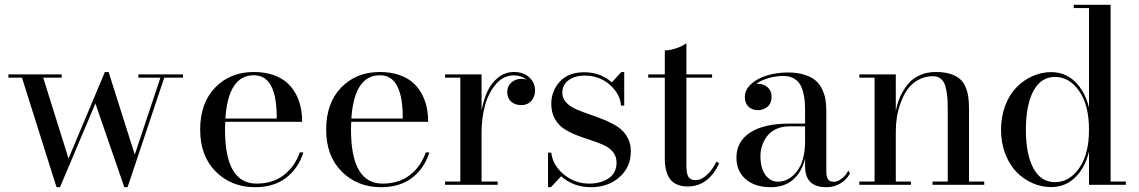

<svg xmlns="http://www.w3.org/2000/svg" viewBox="-20 -770 4746 800"><path d="M265.5 -109.5 417 -470H432.5L541.5 -126L648.5 -446.5H556.5V-460H742.5V-446.5H664.5L511.5 10H498L377.5 -339L230 10H215.5L71.5 -446.5H15V-460H237V-446.5H160Z M1244 -135Q1223.5 -69 1172.5 -29.5Q1121.5 10 1043 10Q944 10 879 -55Q814 -120 814 -230Q814 -340.5 876.5 -405.2Q939 -470 1038 -470Q1080.5 -470 1115 -458.8Q1149.5 -447.5 1172.2 -428.5Q1195 -409.5 1210.2 -382.8Q1225.5 -356 1232.2 -326Q1239 -296 1239 -262.5H918.5Q917.5 -240.5 917.5 -230Q917.5 -5 1049 -5Q1117 -5 1163 -40.8Q1209 -76.5 1229 -135ZM1038 -456.5Q931 -456.5 919 -276H1133Q1134.5 -456.5 1038 -456.5Z M1769 -135Q1748.5 -69 1697.5 -29.5Q1646.5 10 1568 10Q1469 10 1404 -55Q1339 -120 1339 -230Q1339 -340.5 1401.5 -405.2Q1464 -470 1563 -470Q1605.5 -470 1640 -458.8Q1674.5 -447.5 1697.2 -428.5Q1720 -409.5 1735.2 -382.8Q1750.5 -356 1757.2 -326Q1764 -296 1764 -262.5H1443.5Q1442.5 -240.5 1442.5 -230Q1442.5 -5 1574 -5Q1642 -5 1688 -40.8Q1734 -76.5 1754 -135ZM1563 -456.5Q1456 -456.5 1444 -276H1658Q1659.5 -456.5 1563 -456.5Z M1834.5 -13.5H1898V-446.5H1834.5V-460H1986.5V-309Q1995 -355 2011.2 -389.8Q2027.5 -424.5 2056 -447.2Q2084.5 -470 2121.5 -470Q2161.5 -470 2185.5 -447.5Q2209.5 -425 2209.5 -393Q2209.5 -367 2193.8 -349.5Q2178 -332 2152.5 -332Q2125.5 -332 2109.5 -346.8Q2093.5 -361.5 2093.5 -384.5Q2093.5 -411.5 2111 -426.5Q2128.5 -441.5 2152 -441.5Q2164.5 -441.5 2173.5 -438Q2151.5 -456 2120.5 -456Q2078 -456 2046.8 -420Q2015.5 -384 2001 -331Q1986.5 -278 1986.5 -217.5V-13.5H2053.5V0H1834.5Z M2275.5 10H2263.5V-134H2277Q2283 -81 2329.5 -43Q2376 -5 2435 -5Q2483 -5 2516 -27Q2549 -49 2549 -93Q2549 -118.5 2534 -136.8Q2519 -155 2495 -165.8Q2471 -176.5 2442 -185.8Q2413 -195 2384 -206.2Q2355 -217.5 2331 -232.8Q2307 -248 2292 -274.8Q2277 -301.5 2277 -337.5Q2277 -390.5 2312.5 -429.8Q2348 -469 2414.5 -469Q2481 -469 2529.5 -427L2569 -470H2581V-330H2567.5Q2564.5 -378 2521.2 -416.5Q2478 -455 2415.5 -455Q2375.5 -455 2349.2 -435.8Q2323 -416.5 2323 -383.5Q2323 -360.5 2338.8 -343.5Q2354.5 -326.5 2379.8 -315.2Q2405 -304 2435.5 -293.8Q2466 -283.5 2496.2 -271.2Q2526.5 -259 2551.8 -243Q2577 -227 2592.8 -200.5Q2608.5 -174 2608.5 -139.5Q2608.5 -73.5 2561 -31.8Q2513.5 10 2442 10Q2370 10 2318 -35.5Z M2976.5 -90Q2956.5 -44.5 2923.2 -18.8Q2890 7 2845 7Q2821.5 7 2803.8 -0.2Q2786 -7.5 2776 -18.8Q2766 -30 2760 -46.2Q2754 -62.5 2752 -77.5Q2750 -92.5 2750 -111V-446.5H2681V-460H2750V-560Q2771.5 -560 2798 -569Q2824.5 -578 2840 -590V-460H2947V-446.5H2840V-82.5Q2840 -46 2848.5 -32.8Q2857 -19.5 2878.5 -19.5Q2902.5 -19.5 2926.2 -42Q2950 -64.5 2965 -96.5Z M3269 -255H3334.5V-304.5Q3334.5 -329 3333 -348Q3331.5 -367 3326 -387.8Q3320.5 -408.5 3311.2 -422Q3302 -435.5 3285 -444.5Q3268 -453.5 3245 -453.5Q3214 -453.5 3183 -444.8Q3152 -436 3131 -420.5Q3133.5 -421 3138 -421Q3161 -421 3178 -406.5Q3195 -392 3195 -368Q3195 -340 3178 -325.5Q3161 -311 3138 -311Q3114 -311 3098.8 -325.5Q3083.5 -340 3083.5 -366Q3083.5 -396 3109.5 -419.8Q3135.5 -443.5 3176.2 -455.8Q3217 -468 3263 -468Q3303 -468 3332.5 -458.5Q3362 -449 3379 -434Q3396 -419 3406.2 -396.8Q3416.5 -374.5 3419.8 -353Q3423 -331.5 3423 -304.5V-54Q3423 -34.5 3429.8 -23.5Q3436.5 -12.5 3455 -12.5Q3469.5 -12.5 3487.2 -26Q3505 -39.5 3514.5 -59.5L3521.5 -47Q3507.5 -21.5 3481.8 -5.8Q3456 10 3423 10Q3334.5 10 3334.5 -76.5V-109Q3320.5 -52.5 3284.2 -21.2Q3248 10 3191 10Q3126 10 3087.2 -23.2Q3048.5 -56.5 3048.5 -113.5Q3048.5 -180.5 3105.8 -217.8Q3163 -255 3269 -255ZM3221 -13Q3267.5 -13 3301 -56.8Q3334.5 -100.5 3334.5 -182V-243.5H3269Q3237.5 -243.5 3213.2 -232Q3189 -220.5 3175.5 -201.8Q3162 -183 3155.2 -162Q3148.5 -141 3148.5 -119.5Q3148.5 -92.5 3155.2 -69.5Q3162 -46.5 3179 -29.8Q3196 -13 3221 -13Z M3560.5 -13.5H3624V-446.5H3560.5V-460H3712.5V-308Q3719 -340.5 3731 -367.5Q3743 -394.5 3762.2 -418.5Q3781.5 -442.5 3811.5 -456.2Q3841.5 -470 3879 -470Q3913 -470 3938 -462.5Q3963 -455 3978.2 -442.2Q3993.5 -429.5 4002.2 -409.5Q4011 -389.5 4014.2 -368.2Q4017.5 -347 4017.5 -319V-13.5H4081V0H3865.5V-13.5H3929V-305.5Q3929 -334 3928 -353.5Q3927 -373 3923.2 -393.2Q3919.5 -413.5 3913.2 -425.5Q3907 -437.5 3895.5 -445Q3884 -452.5 3868 -452.5Q3833.5 -452.5 3805.8 -437Q3778 -421.5 3761 -397.2Q3744 -373 3732.8 -341.8Q3721.5 -310.5 3717 -281.2Q3712.5 -252 3712.5 -224V-13.5H3775.5V0H3560.5Z M4671 -13.5V0H4517.5V-138Q4500.5 -69.5 4459.2 -30Q4418 9.5 4359.5 9.5Q4319.5 9.5 4282 -7Q4244.5 -23.5 4215.2 -53.5Q4186 -83.5 4168.5 -129.2Q4151 -175 4151 -229.5Q4151 -284 4168.5 -330Q4186 -376 4215.2 -406Q4244.5 -436 4282 -452.8Q4319.5 -469.5 4359.5 -469.5Q4418 -469.5 4459.2 -429.8Q4500.5 -390 4517.5 -321.5V-736.5H4454V-750H4607.5V-13.5ZM4517.5 -229.5Q4517.5 -332 4476.5 -390.8Q4435.5 -449.5 4376 -449.5Q4317 -449.5 4285.8 -390.8Q4254.5 -332 4254.5 -229.5Q4254.5 -127 4285.8 -69Q4317 -11 4376 -11Q4435.5 -11 4476.5 -69.2Q4517.5 -127.5 4517.5 -229.5Z"/></svg>

Font: Bodoni* 16pt
Style: Regular
Weight: 400
Version: Version 2.3